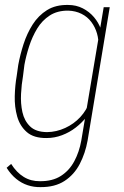

<svg xmlns="http://www.w3.org/2000/svg" viewBox="-20 -558 510 791"><path d="M407.2 -528.3H432.1L340.8 21.5Q331.5 73.2 308.6 117.4Q285.6 161.6 245.8 187.5Q206.1 213.4 146.5 212.9Q119.6 213.4 94.2 205.1Q68.8 196.8 46.9 179Q24.9 161.1 7.3 133.3L25.9 117.2Q48.3 152.8 77.9 170.9Q107.4 189 144.5 188.5Q196.3 189 231 166.7Q265.6 144.5 286.1 106.2Q306.6 67.9 314.9 21L387.7 -412.1ZM48.8 -245.1 55.2 -290.5Q63 -333 77.1 -376.7Q91.3 -420.4 114.7 -457.3Q138.2 -494.1 173.8 -516.4Q209.5 -538.6 260.7 -537.6Q293.9 -537.6 321 -523.7Q348.1 -509.8 367.2 -487.3Q386.2 -464.8 395.5 -438.2Q404.8 -411.6 403.3 -385.3L363.3 -126.5Q356.4 -101.1 336.9 -76.7Q317.4 -52.2 292 -32.5Q266.6 -12.7 235.6 -1Q204.6 10.7 171.9 10.7Q119.1 11.2 90.6 -13.7Q62 -38.6 50.8 -78.1Q39.6 -117.7 40.8 -162.4Q42 -207 48.8 -245.1ZM80.6 -291 74.7 -244.1Q68.8 -210.9 66.7 -171.4Q64.5 -131.8 72.3 -96.2Q80.1 -60.5 103.8 -37.4Q127.4 -14.2 173.8 -13.7Q212.4 -14.2 248.5 -30.8Q284.7 -47.4 311 -75.9Q337.4 -104.5 349.1 -140.1L385.3 -365.2Q387.2 -394 379.6 -420.2Q372.1 -446.3 356.2 -467.5Q340.3 -488.8 315.9 -501Q291.5 -513.2 261.2 -514.2Q216.3 -514.6 184.8 -494.1Q153.3 -473.6 133.1 -440.2Q112.8 -406.7 100.1 -367.4Q87.4 -328.1 80.6 -291Z"/></svg>

Font: Roboto Condensed Thin
Style: Italic
Weight: 250
Italic angle: -12°
Designer: Christian Robertson
Foundry: Google
Version: Version 3.008; 2023